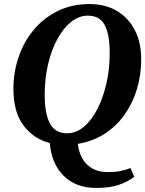

<svg xmlns="http://www.w3.org/2000/svg" viewBox="-20 -695 715 945"><path d="M310 -39Q354 -39 392 -70.5Q430 -102 458.5 -157Q487 -212 503.5 -283Q520 -354 520 -434Q520 -525 495.5 -571.5Q471 -618 412 -618Q369 -618 330.5 -587.5Q292 -557 262.5 -503Q233 -449 216.5 -378.5Q200 -308 200 -228Q200 -135 226 -87Q252 -39 310 -39ZM454 230Q354 230 294 171Q234 112 225 9Q146 -11 96 -77Q46 -143 46 -258Q46 -339 71.5 -414Q97 -489 145.5 -547.5Q194 -606 263.5 -640.5Q333 -675 421 -675Q497 -675 554 -642Q611 -609 643 -548Q675 -487 675 -402Q675 -326 654 -256.5Q633 -187 593 -130.5Q553 -74 495 -36.5Q437 1 363 13Q371 79 409 115.5Q447 152 511 152Q546 152 571.5 147Q597 142 622 132L641 175Q609 200 564 215Q519 230 454 230Z"/></svg>

Font: Source Serif Pro
Style: Bold Italic
Weight: 700
Italic angle: -12°
Designer: Frank Grießhammer
Foundry: Adobe Systems Incorporated
Version: Version 3.001;hotconv 1.0.111;makeotfexe 2.5.65597